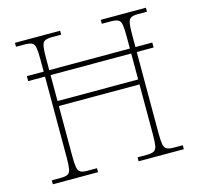

<svg xmlns="http://www.w3.org/2000/svg" viewBox="-104 -825 969 936"><g transform="rotate(-15 380.5 -357.0)"><path d="M50 0V-20H96Q119 -20 130.5 -26Q142 -32 145.5 -51Q149 -70 149 -108V-517H64V-542H149V-605Q149 -644 145.5 -663Q142 -682 130 -688Q118 -694 90 -694H50V-714H278V-694H232Q208 -694 196 -688Q184 -682 180.5 -663Q177 -644 177 -605V-542H584V-605Q584 -644 580.5 -663Q577 -682 565 -688Q553 -694 527 -694H483V-714H711V-694H667Q643 -694 631 -688Q619 -682 615.5 -663Q612 -644 612 -605V-542H697V-517H612V-108Q612 -70 615.5 -51Q619 -32 631 -26Q643 -20 667 -20H711V0H483V-20H529Q553 -20 565 -26Q577 -32 580.5 -51Q584 -70 584 -108V-361H177V-108Q177 -70 180.5 -51Q184 -32 195.5 -26Q207 -20 231 -20H278V0ZM177 -386H584V-517H177Z"/></g></svg>

Font: Noto Serif Tamil Thin
Style: Italic
Weight: 100
Italic angle: -12°
Designer: Indian Type Foundry, Tom Grace, and the Monotype Design Team
Foundry: Monotype Imaging Inc.
Version: Version 2.003; ttfautohint (v1.8.4.7-5d5b)